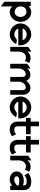

<svg xmlns="http://www.w3.org/2000/svg" viewBox="1652 -2324 877 4221"><g transform="rotate(90 2090.5 -213.5)"><path d="M121 205V-45C151 -13 192 11 247 11C349 11 460 -84 460 -225C460 -342 380 -462 247 -462C191 -462 149 -438 116 -403V-451H18V129ZM242 -357C308 -357 352 -296 352 -225C352 -160 311 -98 242 -98C167 -98 121 -161 121 -225C121 -303 166 -357 242 -357Z M736 11C818 11 894 -38 939 -111L949 -126L933 -133C932 -133 864 -164 823 -126C799 -104 770 -90 736 -90C676 -90 625 -126 605 -177H976V-224C976 -356 862 -462 736 -462C610 -462 494 -357 494 -226C494 -95 610 11 736 11ZM736 -361C796 -361 846 -325 865 -272H605C624 -324 675 -361 736 -361Z M1114 0V-190C1114 -238 1131 -276 1153 -302C1173 -326 1202 -345 1240 -345C1283 -345 1288 -340 1305 -329L1320 -319L1363 -417L1350 -424C1323 -436 1307 -447 1248 -447C1189 -447 1146 -417 1114 -378V-466L1011 -394V0Z M1486 0V-186C1486 -234 1504 -272 1526 -298C1546 -322 1575 -341 1613 -341C1653 -341 1671 -313 1671 -267V0H1775V-186C1775 -212 1781 -235 1789 -255C1796 -272 1805 -286 1815 -298C1835 -322 1864 -341 1902 -341C1942 -341 1961 -313 1961 -267V0H2063V-280C2063 -374 2008 -443 1910 -443C1841 -443 1793 -402 1758 -353C1735 -408 1685 -443 1620 -443C1561 -443 1518 -413 1486 -374V-447L1382 -374V0Z M2342 11C2424 11 2500 -38 2545 -111L2555 -126L2539 -133C2538 -133 2470 -164 2429 -126C2405 -104 2376 -90 2342 -90C2282 -90 2231 -126 2211 -177H2582V-224C2582 -356 2468 -462 2342 -462C2216 -462 2100 -357 2100 -226C2100 -95 2216 11 2342 11ZM2342 -361C2402 -361 2452 -325 2471 -272H2211C2230 -324 2281 -361 2342 -361Z M2653 -347V-160C2655 -52 2722 11 2831 11C2900 11 2932 -10 2965 -33L2976 -40L2930 -130L2916 -120C2886 -98 2886 -90 2831 -90C2777 -90 2756 -115 2756 -171V-347H2930V-449H2756V-632H2653V-449H2571V-347Z M3055 -347V-160C3057 -52 3124 11 3233 11C3302 11 3334 -10 3367 -33L3378 -40L3332 -130L3318 -120C3288 -98 3288 -90 3233 -90C3179 -90 3158 -115 3158 -171V-347H3332V-449H3158V-632H3055V-449H2973V-347Z M3506 0V-190C3506 -238 3523 -276 3545 -302C3565 -326 3594 -345 3632 -345C3675 -345 3680 -340 3697 -329L3712 -319L3755 -417L3742 -424C3715 -436 3699 -447 3640 -447C3581 -447 3538 -417 3506 -378V-466L3403 -394V0Z M3932 11C3988 11 4035 -20 4063 -43V0H4159V-295C4159 -407 4090 -462 3971 -462C3888 -462 3836 -438 3793 -401L3783 -393L3838 -311L3851 -323C3884 -353 3913 -361 3971 -361C4035 -361 4056 -347 4056 -299V-280C4035 -288 4000 -298 3962 -298C3850 -298 3749 -255 3749 -140C3749 -47 3829 11 3932 11ZM3962 -199C3999 -199 4037 -190 4056 -184V-151C4044 -137 3994 -88 3935 -88C3884 -88 3856 -105 3856 -141C3856 -185 3898 -199 3962 -199Z"/></g></svg>

Font: Charger Pro
Style: BlkNar
Weight: 900
Designer: Jasper
Foundry: Cannot Into Space Fonts
Version: Version 1.09